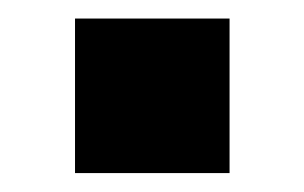

<svg xmlns="http://www.w3.org/2000/svg" viewBox="-20 -365 325 205"><path d="M60.1 -180.2V-345.2H225.1V-180.2Z"/></svg>

Font: Standard
Style: Bold
Weight: 400
Designer: Bryce Wilner
Version: Version 2.000;PS 2.0;hotconv 16.6.51;makeotf.lib2.5.65220 DE